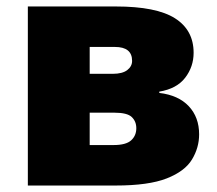

<svg xmlns="http://www.w3.org/2000/svg" viewBox="-20 -573 669 593"><path d="M578 -410Q578 -367 552 -333Q526 -299 472 -290V-286Q531 -279 563 -245Q595 -211 595 -158Q595 -117 573 -80.5Q551 -44 495 -22Q439 0 337 0H66V-553H338Q463 -553 520.5 -516.5Q578 -480 578 -410ZM388 -385Q388 -428 335 -428H257V-345H328Q358 -345 373 -356.5Q388 -368 388 -385ZM401 -177Q401 -198 387 -211.5Q373 -225 333 -225H257V-125H331Q369 -125 385 -139.5Q401 -154 401 -177Z"/></svg>

Font: Noto Sans Black
Style: Regular
Weight: 900
Designer: Monotype Design Team
Foundry: Monotype Imaging Inc.
Version: Version 2.007